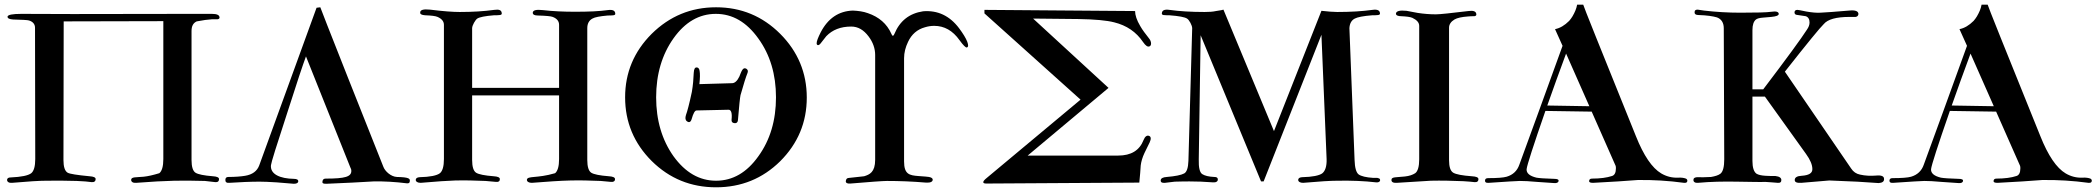

<svg xmlns="http://www.w3.org/2000/svg" viewBox="-20 -778 8929 817"><path d="M914 -705C913 -714 903 -719 882 -719H781C364 -718 128 -718 71 -719C32 -719 13 -715 12 -707C12 -700 20 -696 36 -695C74 -694 96 -693 103 -691C120 -686 129 -675 129 -660L130 -101C130 -70 124 -50 113 -41C100 -31 71 -25 26 -23C16 -23 11 -20 10 -13C10 -4 18 1 31 0C99 -6 148 -9 178 -9C219 -10 262 -9 307 -8C335 -7 356 -5 370 -3C381 -2 387 -7 387 -16C387 -23 378 -27 361 -28C308 -33 277 -38 268 -43C256 -50 250 -68 250 -97L251 -687L675 -688V-101C675 -70 669 -50 658 -41C632 -33 610 -28 591 -26C559 -23 539 -26 538 -13C538 -4 546 1 559 0C624 -5 678 -8 723 -9C764 -10 807 -9 852 -8L896 -3C907 -2 912 -7 912 -16C912 -23 903 -27 886 -28C848 -31 823 -36 812 -43C801 -50 795 -68 795 -97V-646C795 -667 802 -680 817 -687C843 -692 865 -695 882 -696H906C912 -697 915 -700 914 -705Z M1471 -65C1474 -60 1475 -56 1475 -51C1475 -26 1449 -18 1366 -18C1357 -18 1353 -14 1352 -5C1351 3 1357 4 1369 4C1450 1 1516 -3 1569 -6C1615 -7 1662 -4 1711 2C1720 3 1724 0 1724 -9C1724 -17 1722 -24 1669 -25C1644 -26 1618 -49 1611 -69L1460 -449C1382 -646 1343 -746 1343 -747L1327 -745L1083 -74C1074 -50 1054 -35 1023 -30C1005 -27 981 -25 952 -25C943 -25 939 -21 939 -12C939 -3 944 1 955 0C1002 -3 1046 -5 1085 -5C1102 -5 1126 -4 1157 -2L1230 4C1241 4 1248 1 1249 -5C1250 -13 1244 -17 1230 -17C1173 -18 1129 -36 1133 -75C1134 -86 1157 -160 1202 -297C1243 -426 1270 -506 1282 -538L1471 -65Z M2598 -721C2597 -733 2587 -738 2566 -735C2531 -730 2484 -728 2427 -728C2379 -728 2333 -730 2290 -735C2262 -738 2248 -735 2247 -724C2247 -716 2254 -712 2269 -712C2304 -711 2325 -709 2332 -706C2350 -699 2359 -688 2359 -672V-404H1989V-658C1989 -670 2003 -694 2011 -699C2020 -705 2044 -710 2082 -713C2091 -713 2099 -713 2107 -714C2113 -715 2116 -717 2115 -722C2114 -735 2104 -739 2083 -736C2040 -730 1991 -727 1936 -727C1908 -727 1866 -730 1810 -737C1782 -740 1768 -736 1768 -725C1767 -718 1774 -714 1789 -713C1816 -712 1833 -710 1842 -706C1860 -698 1869 -687 1869 -672V-101C1869 -70 1863 -50 1852 -41C1839 -31 1810 -25 1765 -24C1755 -23 1750 -20 1749 -13C1749 -5 1757 0 1770 0C1838 -6 1887 -9 1917 -10C1958 -11 2001 -10 2046 -8L2091 -4C2102 -3 2107 -7 2107 -16C2107 -23 2098 -27 2081 -28C2042 -31 2017 -36 2006 -43C1995 -50 1989 -68 1989 -97V-372H2359V-101C2359 -70 2353 -50 2342 -41C2264 -18 2224 -31 2222 -13C2222 -5 2230 0 2243 0C2308 -5 2362 -9 2407 -10C2447 -11 2490 -10 2536 -8L2580 -4C2591 -3 2597 -7 2597 -16C2597 -23 2588 -27 2571 -28C2532 -31 2507 -36 2496 -43C2485 -50 2479 -68 2479 -97V-658C2479 -677 2486 -691 2501 -699C2511 -705 2533 -709 2566 -712C2574 -712 2582 -712 2590 -713C2596 -714 2599 -716 2598 -721Z M3105 -254C3114 -253 3119 -257 3120 -266C3125 -328 3129 -364 3131 -373C3144 -419 3154 -451 3161 -468C3164 -476 3162 -482 3155 -486C3140 -494 3134 -471 3126 -452C3117 -433 3106 -424 3095 -424L2956 -420C2959 -446 2959 -465 2957 -476C2956 -485 2952 -490 2946 -491C2937 -492 2933 -485 2932 -468C2931 -443 2929 -416 2924 -387C2913 -335 2904 -302 2899 -289C2895 -276 2896 -267 2903 -262C2912 -255 2919 -258 2923 -271C2930 -296 2937 -308 2944 -308L3079 -311C3091 -312 3096 -298 3093 -269C3092 -260 3096 -255 3105 -254ZM3027 19C3134 19 3225 -18 3300 -92C3375 -167 3413 -257 3413 -363C3413 -468 3375 -559 3300 -634C3225 -709 3134 -747 3027 -747C2920 -747 2829 -709 2753 -634C2678 -559 2640 -469 2640 -364C2640 -258 2678 -168 2753 -93C2829 -18 2920 19 3027 19ZM2772 -364C2772 -462 2797 -546 2846 -615C2895 -684 2955 -719 3026 -719C3097 -719 3157 -684 3207 -614C3257 -545 3282 -461 3282 -364C3282 -266 3257 -182 3207 -113C3158 -44 3098 -9 3027 -9C2956 -9 2896 -44 2846 -113C2797 -182 2772 -266 2772 -364Z M4096 -600C4090 -616 4078 -635 4061 -658C4021 -711 3970 -735 3908 -730C3849 -721 3809 -689 3786 -634C3784 -629 3782 -626 3779 -626C3777 -626 3775 -629 3773 -634C3754 -677 3720 -706 3673 -722C3654 -729 3632 -732 3609 -733C3549 -731 3503 -700 3472 -640C3461 -618 3455 -603 3455 -594C3455 -589 3457 -587 3460 -586C3464 -585 3469 -589 3474 -596L3496 -624C3522 -651 3557 -665 3602 -665C3631 -665 3655 -651 3676 -623C3695 -598 3704 -571 3704 -544V-98C3704 -45 3680 -35 3657 -28C3656 -28 3647 -27 3630 -25L3593 -21C3584 -21 3580 -16 3579 -7C3579 1 3586 4 3599 3C3684 -4 3736 -8 3754 -8C3806 -8 3861 -6 3920 -1C3939 0 3948 -4 3949 -13C3949 -19 3944 -23 3933 -25C3929 -26 3914 -27 3887 -29C3850 -32 3827 -36 3827 -91V-530C3827 -554 3833 -577 3844 -600C3859 -632 3883 -653 3916 -662C3929 -666 3942 -668 3955 -668C3998 -668 4034 -648 4063 -607C4079 -585 4089 -575 4094 -576C4101 -578 4101 -586 4096 -600Z M4872 -581C4876 -583 4878 -587 4878 -593C4878 -600 4875 -608 4869 -615C4854 -634 4841 -651 4832 -667C4817 -692 4810 -714 4810 -731L4169 -736V-721L4578 -354L4179 -21C4169 -13 4164 -7 4164 -3C4164 1 4168 3 4177 3L4828 -1C4831 -31 4833 -55 4834 -74C4836 -90 4841 -108 4850 -127L4872 -172C4879 -187 4878 -197 4869 -200C4860 -203 4852 -197 4846 -182C4829 -138 4793 -116 4738 -116H4353L4697 -404L4376 -699L4568 -697C4639 -696 4690 -691 4721 -683C4774 -670 4815 -642 4844 -599C4855 -583 4864 -577 4872 -581Z M5852 -15C5851 -18 5847 -20 5841 -21H5824C5793 -23 5772 -28 5761 -36C5751 -44 5745 -64 5744 -97L5722 -658C5723 -678 5731 -692 5745 -699C5756 -705 5781 -710 5819 -713C5828 -713 5836 -713 5844 -714C5850 -715 5853 -717 5852 -722C5851 -734 5841 -739 5820 -736C5777 -730 5727 -727 5670 -727C5653 -727 5630 -729 5603 -732L5401 -220L5186 -737C5185 -736 5174 -734 5154 -731C5141 -728 5125 -727 5106 -727C5049 -727 4999 -730 4956 -736C4935 -739 4925 -734 4924 -722C4923 -717 4926 -715 4931 -714C4940 -713 4948 -713 4956 -713C4997 -710 5022 -705 5031 -699C5040 -694 5053 -670 5053 -658L5037 -94C5036 -64 5030 -46 5019 -40C5006 -33 4981 -28 4945 -25C4928 -24 4919 -19 4919 -10C4919 -2 4925 1 4937 0L4979 -5C5008 -6 5029 -6 5042 -6C5071 -6 5105 -5 5142 -2C5154 -1 5163 -6 5162 -15C5162 -22 5157 -25 5147 -25C5124 -26 5107 -30 5096 -37C5085 -44 5080 -65 5081 -100L5089 -628L5346 -6H5357L5603 -630L5625 -101C5626 -70 5619 -50 5606 -40C5593 -31 5565 -25 5520 -24C5510 -23 5505 -20 5504 -13C5504 -5 5512 0 5525 0C5593 -6 5642 -9 5672 -9C5730 -10 5785 -8 5836 -2C5848 -1 5855 -7 5852 -15Z M6271 -16C6271 -23 6262 -27 6243 -28C6202 -31 6176 -36 6164 -43C6152 -50 6146 -68 6146 -96V-660C6146 -674 6154 -686 6169 -695C6181 -702 6200 -706 6227 -708C6236 -709 6245 -709 6254 -709C6260 -710 6263 -713 6262 -718C6261 -730 6249 -734 6228 -731C6153 -722 6107 -717 6090 -717C6065 -717 6039 -719 6013 -723L5965 -732C5936 -735 5921 -731 5920 -720C5920 -713 5928 -709 5943 -709C5965 -708 5981 -706 5990 -702C6009 -693 6019 -682 6019 -668V-100C6019 -69 6013 -49 6002 -41C5991 -34 5977 -29 5958 -27C5922 -23 5901 -26 5901 -13C5900 -4 5908 1 5923 0L6069 -9C6113 -10 6159 -9 6207 -7C6228 -6 6244 -4 6254 -3C6265 -2 6271 -6 6271 -16Z M7154 -18C7146 -21 7135 -23 7120 -22C7095 -21 7071 -27 7049 -40C7010 -63 6974 -116 6941 -199C6791 -570 6716 -757 6717 -758H6691C6688 -741 6681 -725 6671 -708C6667 -701 6662 -695 6657 -689C6638 -670 6618 -658 6597 -654L6629 -583C6555 -379 6494 -210 6445 -77C6436 -51 6418 -34 6391 -26C6377 -22 6351 -20 6312 -20C6303 -20 6299 -16 6299 -9C6299 -2 6304 1 6315 0C6391 -5 6435 -8 6447 -8C6464 -8 6489 -7 6520 -4L6593 1C6604 2 6611 -1 6612 -8C6613 -14 6607 -17 6593 -17C6554 -18 6529 -20 6518 -22C6489 -29 6475 -41 6476 -58C6478 -76 6505 -159 6556 -306L6753 -303L6855 -72C6856 -69 6856 -65 6856 -61C6856 -43 6850 -32 6839 -29C6818 -22 6789 -18 6754 -18C6746 -18 6742 -14 6742 -7C6742 -2 6748 0 6759 0C6836 -4 6900 -8 6949 -12C7014 -13 7080 -9 7146 0C7155 1 7160 -2 7160 -9C7160 -13 7158 -16 7154 -18ZM6564 -329C6589 -399 6615 -473 6644 -550L6743 -326Z M7997 -17C7997 -28 7986 -33 7964 -31C7940 -29 7917 -30 7895 -35C7879 -38 7866 -47 7857 -61L7575 -473C7671 -595 7726 -662 7740 -675C7757 -696 7794 -706 7850 -706H7876C7883 -707 7887 -711 7888 -718C7888 -730 7876 -736 7848 -733C7789 -728 7749 -725 7726 -724C7709 -723 7689 -725 7666 -729C7643 -734 7631 -736 7628 -736C7620 -736 7616 -732 7616 -725C7616 -720 7619 -716 7624 -715L7664 -709C7675 -705 7680 -696 7680 -682C7680 -672 7676 -662 7669 -652C7646 -616 7584 -531 7483 -398H7437V-650C7437 -672 7442 -687 7452 -695C7457 -699 7467 -702 7482 -703L7517 -706C7538 -708 7549 -712 7549 -719C7548 -728 7538 -731 7518 -728C7498 -725 7454 -724 7385 -724C7333 -724 7282 -727 7231 -733L7204 -737C7195 -737 7191 -734 7191 -727C7190 -718 7196 -714 7208 -714C7243 -713 7269 -709 7286 -704C7305 -697 7315 -681 7315 -658L7317 -100C7317 -69 7312 -48 7301 -39C7292 -32 7278 -28 7261 -25C7237 -24 7217 -23 7201 -24C7191 -23 7186 -20 7186 -13C7185 -4 7193 1 7205 0C7259 -5 7314 -6 7369 -5C7435 -4 7476 -3 7491 -4C7512 -3 7530 -1 7545 0C7555 1 7560 -3 7560 -12C7560 -21 7552 -27 7535 -29C7521 -29 7507 -29 7493 -30C7475 -31 7462 -34 7454 -39C7443 -47 7437 -65 7437 -93V-367H7490L7665 -123C7683 -98 7692 -77 7692 -58C7692 -41 7677 -32 7646 -30C7627 -29 7617 -23 7617 -12C7617 -3 7625 1 7645 0L7764 -10C7854 -7 7924 -3 7974 1C7990 0 7998 -6 7997 -17Z M8875 -18C8867 -21 8856 -23 8841 -22C8816 -21 8792 -27 8770 -40C8731 -63 8695 -116 8662 -199C8512 -570 8437 -757 8438 -758H8412C8409 -741 8402 -725 8392 -708C8388 -701 8383 -695 8378 -689C8359 -670 8339 -658 8318 -654L8350 -583C8276 -379 8215 -210 8166 -77C8157 -51 8139 -34 8112 -26C8098 -22 8072 -20 8033 -20C8024 -20 8020 -16 8020 -9C8020 -2 8025 1 8036 0C8112 -5 8156 -8 8168 -8C8185 -8 8210 -7 8241 -4L8314 1C8325 2 8332 -1 8333 -8C8334 -14 8328 -17 8314 -17C8275 -18 8250 -20 8239 -22C8210 -29 8196 -41 8197 -58C8199 -76 8226 -159 8277 -306L8474 -303L8576 -72C8577 -69 8577 -65 8577 -61C8577 -43 8571 -32 8560 -29C8539 -22 8510 -18 8475 -18C8467 -18 8463 -14 8463 -7C8463 -2 8469 0 8480 0C8557 -4 8621 -8 8670 -12C8735 -13 8801 -9 8867 0C8876 1 8881 -2 8881 -9C8881 -13 8879 -16 8875 -18ZM8285 -329C8310 -399 8336 -473 8365 -550L8464 -326Z"/></svg>

Font: GFS Fleischman
Style: Regular
Weight: 400
Designer: George Matthiopoulos
Foundry: George Matthiopoulos
Version: Version 1.0